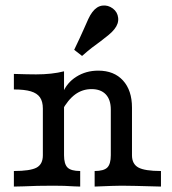

<svg xmlns="http://www.w3.org/2000/svg" viewBox="-20 -687 632 707"><path d="M137.8 -115.3V-287.3Q137.8 -313.1 127.2 -328.5Q116.6 -343.8 93.4 -350.7Q70.3 -357.6 31.1 -357.6V-414.8Q84.7 -413.1 112.8 -413.1Q171.6 -413.1 215.8 -424.4V-115.3Q215.8 -83 228.7 -70.1Q241.6 -57.3 275.3 -57.3V0Q263.9 -0.8 251.7 -0.8Q220.1 -3.2 176.3 -3.2Q114.2 -3.2 66.6 -0.8L31.1 0V-57.3Q91.5 -57.3 114.7 -69.8Q137.8 -82.3 137.8 -115.3ZM388 -115.3V-283.5Q388 -320 369.5 -339.5Q351 -358.9 317.2 -358.9Q283.6 -358.9 256.8 -339.3Q230 -319.6 207.9 -279.1L210.1 -342.8Q225.6 -382.2 261.2 -404.5Q296.7 -426.9 341.8 -426.9Q399.9 -426.9 432.9 -390.6Q466 -354.3 466 -290.6V-115.3Q466 -83.1 489.5 -70.2Q513.1 -57.3 572.7 -57.3V0Q460.2 -3.2 428.1 -3.2Q403.7 -3.2 328.5 0V-57.3Q362.2 -57.3 375.1 -70.1Q388 -83 388 -115.3ZM289.8 -582.5Q297.9 -601.2 305 -616.7Q312.1 -632.1 320.2 -642.7Q336.4 -663.9 357 -666.4Q377.7 -669 395.7 -655.6Q412.8 -642.6 415.1 -621.3Q417.5 -600 401.4 -579.8Q393.1 -569 379.8 -558.2Q366.6 -547.4 350.9 -535.4Q335.6 -524.6 318.8 -511.6Q301.9 -498.5 282.2 -481L253.2 -503.6Q264.3 -526.9 273.3 -546.1Q282.3 -565.3 289.8 -582.5Z"/></svg>

Font: Playfair Micro SmCond SmLight
Style: Regular
Weight: 360
Width: 4
Designer: Claus Eggers Sørensen
Foundry: Claus Eggers Sørensen
Version: Version 2.100;Glyphs 3.2 (3219)